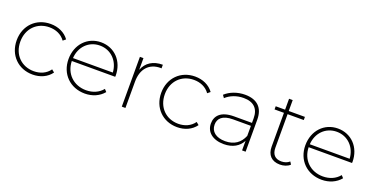

<svg xmlns="http://www.w3.org/2000/svg" viewBox="-26 -1257 3659 1884"><g transform="rotate(20 1803.5 -315.0)"><path d="M311 4C390 4 461 -27 504 -87L476 -110C438 -56 377 -31 311 -31C183 -31 89 -123 89 -260C89 -396 183 -489 311 -489C377 -489 438 -464 476 -410L504 -433C461 -493 390 -524 311 -524C161 -524 51 -415 51 -260C51 -105 161 4 311 4Z M630 -284C637 -403 722 -490 838 -490C953 -490 1039 -403 1046 -284ZM857 4C934 4 1005 -26 1051 -82L1028 -107C987 -56 925 -31 857 -31C727 -31 632 -122 629 -253H1082C1083 -257 1083 -260 1083 -264C1083 -417 978 -524 838 -524C697 -524 592 -414 592 -260C592 -106 702 4 857 4Z M1281 -275C1281 -407 1352 -487 1471 -487C1474 -487 1478 -486 1481 -486V-524C1380 -524 1311 -479 1280 -398V-520H1243V0H1281Z M1820 4C1899 4 1970 -27 2013 -87L1985 -110C1947 -56 1886 -31 1820 -31C1692 -31 1598 -123 1598 -260C1598 -396 1692 -489 1820 -489C1886 -489 1947 -464 1985 -410L2013 -433C1970 -493 1899 -524 1820 -524C1670 -524 1560 -415 1560 -260C1560 -105 1670 4 1820 4Z M2498 -151C2466 -73 2405 -28 2311 -28C2215 -28 2159 -74 2159 -146C2159 -209 2201 -256 2312 -256H2498ZM2308 4C2401 4 2466 -36 2499 -100V0H2536V-334C2536 -459 2467 -524 2341 -524C2261 -524 2186 -495 2136 -449L2156 -421C2200 -462 2265 -489 2339 -489C2443 -489 2498 -436 2498 -335V-287H2312C2170 -287 2121 -221 2121 -144C2121 -56 2191 4 2308 4Z M2966 -520H2797V-634H2759V-520H2661V-487H2759V-133C2759 -49 2806 4 2894 4C2932 4 2973 -8 2998 -33L2981 -60C2959 -40 2929 -30 2897 -30C2831 -30 2797 -68 2797 -137V-487H2966Z M3103 -284C3110 -403 3195 -490 3311 -490C3426 -490 3512 -403 3519 -284ZM3330 4C3407 4 3478 -26 3524 -82L3501 -107C3460 -56 3398 -31 3330 -31C3200 -31 3105 -122 3102 -253H3555C3556 -257 3556 -260 3556 -264C3556 -417 3451 -524 3311 -524C3170 -524 3065 -414 3065 -260C3065 -106 3175 4 3330 4Z"/></g></svg>

Font: Montserrat-Alt1 ExtLt
Style: Regular
Weight: 200
Designer: Differentunic
Foundry: Differentunic
Version: Version 7.222